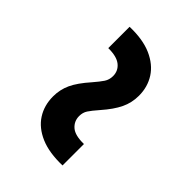

<svg xmlns="http://www.w3.org/2000/svg" viewBox="-6 -635 687 687"><g transform="rotate(-45 338.0 -291.0)"><path d="M77.6 -200.7Q75.7 -266.6 94.7 -310.8Q113.8 -355 148.4 -377.2Q183.1 -399.4 228.5 -399.4Q262.7 -399.4 293 -385.5Q323.2 -371.6 362.3 -336.9Q384.3 -317.9 398.7 -308.3Q413.1 -298.8 431.6 -298.8Q458 -298.8 474.4 -319.1Q490.7 -339.4 490.2 -381.8H598.1Q600.1 -316.4 580.6 -272.2Q561 -228 526.4 -205.8Q491.7 -183.6 447.3 -183.6Q411.6 -183.6 380.6 -198.5Q349.6 -213.4 313 -245.6Q289.6 -266.1 276.1 -274.9Q262.7 -283.7 244.6 -283.7Q218.8 -283.7 201.9 -264.4Q185.1 -245.1 186 -200.7Z"/></g></svg>

Font: Inter
Style: 650
Weight: 650
Designer: Rasmus Andersson
Foundry: rsms
Version: Version 4.001;git-66647c0bb